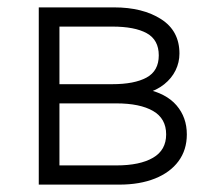

<svg xmlns="http://www.w3.org/2000/svg" viewBox="-20 -500 584 520"><path d="M85 0V-480H289Q366.5 -480 416.2 -448.2Q466 -416.5 466 -355Q466 -331 455.5 -309.5Q445 -288 424.8 -271.8Q404.5 -255.5 375 -247L374 -259Q430.5 -247 458.2 -214.5Q486 -182 486 -136Q486 -94 463.5 -63.5Q441 -33 399.8 -16.5Q358.5 0 303 0ZM141 -52H295Q359 -52 394.5 -72.8Q430 -93.5 430 -136Q430 -179 394.5 -199.5Q359 -220 295 -220H128V-272H284Q344 -272 377 -290Q410 -308 410 -350Q410 -392 377.5 -410Q345 -428 284 -428H141Z"/></svg>

Font: Geologica-Sharp
Style: Regular
Weight: 100
Designer: Sindre Bremnes, Frode Helland
Foundry: Monokrom Skriftforlag AS
Version: Version 1.010;gftools[0.9.28]